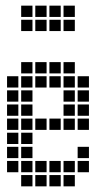

<svg xmlns="http://www.w3.org/2000/svg" viewBox="-20 -665 390 680"><path d="M55 -45V-5H95V-45ZM105 -45V-5H145V-45ZM155 -45V-5H195V-45ZM205 -45V-5H245V-45ZM5 -95V-55H45V-95ZM55 -95V-55H95V-95ZM105 -95V-55H145V-95ZM155 -95V-55H195V-95ZM205 -95V-55H245V-95ZM255 -95V-55H295V-95ZM55 -445V-405H95V-445ZM105 -445V-405H145V-445ZM155 -445V-405H195V-445ZM205 -445V-405H245V-445ZM5 -395V-355H45V-395ZM5 -345V-305H45V-345ZM5 -295V-255H45V-295ZM5 -245V-205H45V-245ZM5 -195V-155H45V-195ZM5 -145V-105H45V-145ZM55 -395V-355H95V-395ZM55 -345V-305H95V-345ZM55 -295V-255H95V-295ZM55 -245V-205H95V-245ZM55 -195V-155H95V-195ZM55 -145V-105H95V-145ZM105 -245V-205H145V-245ZM155 -245V-205H195V-245ZM205 -245V-205H245V-245ZM255 -245V-205H295V-245ZM205 -395V-355H245V-395ZM205 -345V-305H245V-345ZM205 -295V-255H245V-295ZM255 -395V-355H295V-395ZM255 -345V-305H295V-345ZM255 -295V-255H295V-295ZM255 -145V-105H295V-145ZM155 -395V-355H195V-395ZM105 -395V-355H145V-395ZM55 -595V-555H95V-595ZM105 -595V-555H145V-595ZM155 -595V-555H195V-595ZM205 -595V-555H245V-595ZM55 -645V-605H95V-645ZM105 -645V-605H145V-645ZM155 -645V-605H195V-645ZM205 -645V-605H245V-645Z"/></svg>

Font: Nose Transport 13 Square
Style: Regular
Weight: 400
Designer: Nico Rohrbach
Foundry: Nose
Version: Version 1.400;Glyphs 3.2.3 (3260)